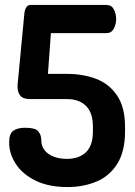

<svg xmlns="http://www.w3.org/2000/svg" viewBox="-20 -751 548 777"><path d="M253 6Q177 6 124 -20Q71 -46 44 -87.5Q17 -129 17 -175Q17 -210 34 -222Q51 -234 82 -234Q123 -234 135 -219.5Q147 -205 147 -184Q147 -160 160.5 -143Q174 -126 197.5 -117Q221 -108 250 -108Q300 -108 328 -135Q356 -162 356 -219V-238Q356 -295 328 -322.5Q300 -350 251 -350H103Q73 -350 62 -364Q51 -378 51 -401Q51 -408 51.5 -414Q52 -420 53 -427L78 -690Q79 -709 85.5 -720Q92 -731 103 -731H411Q431 -731 440.5 -713.5Q450 -696 450 -674Q450 -653 440.5 -635Q431 -617 411 -617H186L174 -452H251Q317 -452 370 -431.5Q423 -411 454.5 -363.5Q486 -316 486 -238V-219Q486 -138 454.5 -88Q423 -38 370 -16Q317 6 253 6Z"/></svg>

Font: Dosis
Style: Bold
Weight: 700
Designer: EdgarTolentino, PabloImpallari, IginoMarini
Foundry: EdgarTolentino, PabloImpallari, IginoMarini
Version: Version 3.001; ttfautohint (v1.8.2)